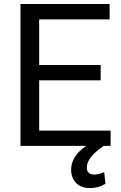

<svg xmlns="http://www.w3.org/2000/svg" viewBox="-20 -731 608 962"><path d="M484.4 -328.6H176.3V-76.7H534.2V0H498.5L470.2 22Q415 66.4 415 108.4Q415 143.6 453.1 143.6Q476.6 143.6 502 130.9L508.3 189.9Q474.1 211.4 430.2 211.4Q386.7 211.4 361.6 186Q336.4 160.6 336.4 118.7Q336.4 51.3 412.1 0H82.5V-710.9H529.3V-633.8H176.3V-405.3H484.4Z"/></svg>

Font: Roboto-ThirdPerson-AD3FC
Style: ThirdPerson-AD3FC
Weight: 400
Designer: Google
Version: Version 2.137; 2017